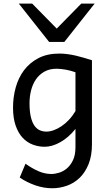

<svg xmlns="http://www.w3.org/2000/svg" viewBox="-20 -801 589 1051"><path d="M393.1 -405.3Q381.3 -409.7 368.2 -413.3Q355 -417 341.3 -419.4Q327.6 -421.9 314.7 -423.3Q301.8 -424.8 290.5 -424.8Q250.5 -424.8 222.2 -408.4Q193.8 -392.1 176 -365.5Q158.2 -338.9 149.9 -305.2Q141.6 -271.5 141.6 -236.8Q141.6 -191.4 148.7 -161.4Q155.8 -131.3 168.2 -113.5Q180.7 -95.7 197.5 -88.1Q214.4 -80.6 234.4 -80.6Q252.9 -80.6 273.9 -88.1Q294.9 -95.7 316.2 -109.9Q337.4 -124 357.2 -145Q377 -166 393.1 -192.9ZM483.4 -12.2Q483.4 52.2 464.6 98.1Q445.8 144 415.3 173.1Q384.8 202.1 345.7 215.8Q306.6 229.5 266.1 229.5Q219.2 229.5 173.1 213.4Q127 197.3 87.9 170.9L119.6 95.2Q154.3 120.1 189.5 135.7Q224.6 151.4 261.2 151.4Q280.3 151.4 303.2 144.5Q326.2 137.7 346.2 120.8Q366.2 104 379.6 75.7Q393.1 47.4 393.1 4.9V-95.2Q374 -71.3 352.8 -53Q331.5 -34.7 309.8 -22.5Q288.1 -10.3 266.4 -3.9Q244.6 2.4 224.6 2.4Q190.9 2.4 159.7 -9.3Q128.4 -21 104.2 -46.6Q80.1 -72.3 65.7 -113.3Q51.3 -154.3 51.3 -212.4Q51.3 -268.6 65.9 -321.8Q80.6 -375 111.3 -416.3Q142.1 -457.5 190.2 -482.7Q238.3 -507.8 305.2 -507.8Q327.1 -507.8 350.3 -504.6Q373.5 -501.5 396.5 -496.1Q419.4 -490.7 441.4 -484.1Q463.4 -477.5 483.4 -471.2ZM156.2 -781.2 290.5 -644.5 424.8 -781.2H498L332 -571.3H249L83 -781.2Z"/></svg>

Font: Andika Am
Style: Regular
Weight: 400
Designer: Victor Gaultney, Annie Olsen, Julie Remington, Don Collingsworth, Eric Hays, Becca Hirsbrunner
Foundry: SIL International
Version: Version 5.000